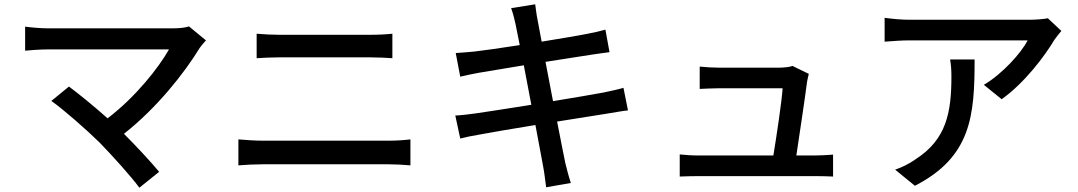

<svg xmlns="http://www.w3.org/2000/svg" viewBox="-20 -820 5020 894"><path d="M860 -697C843 -691 815 -688 783 -688H205C171 -688 124 -692 97 -696V-584C118 -586 165 -590 205 -590H767C718 -504 613 -370 481 -269C415 -328 339 -389 301 -417L219 -350C275 -311 384 -215 444 -156C508 -90 589 0 629 54L721 -20C681 -68 616 -138 557 -197C710 -317 838 -479 910 -597C917 -607 927 -619 939 -632Z M1090 -50C1125 -53 1166 -55 1203 -55H1791C1819 -55 1858 -53 1891 -50V-171C1859 -167 1823 -165 1791 -165H1203C1166 -165 1126 -168 1090 -171ZM1175 -549C1207 -551 1246 -553 1282 -553H1703C1737 -553 1779 -551 1807 -549V-663C1780 -660 1741 -658 1703 -658H1281C1248 -658 1208 -660 1175 -663Z M2883 -411C2860 -404 2827 -397 2789 -389C2741 -380 2652 -365 2555 -349L2520 -532C2610 -546 2694 -559 2738 -566C2766 -570 2800 -575 2818 -577L2799 -682C2779 -676 2748 -669 2717 -663C2678 -655 2593 -641 2502 -626C2492 -678 2485 -716 2483 -728C2478 -750 2475 -781 2472 -800L2360 -782C2368 -760 2374 -737 2380 -710C2383 -696 2390 -660 2400 -610C2309 -596 2226 -584 2189 -580C2158 -577 2130 -575 2102 -573L2123 -463C2149 -469 2175 -475 2209 -481C2244 -487 2327 -501 2419 -516L2454 -332C2346 -315 2244 -299 2195 -292C2167 -288 2125 -283 2100 -282L2123 -175C2145 -181 2175 -187 2216 -194C2263 -203 2364 -220 2473 -238C2490 -145 2505 -70 2509 -45C2515 -15 2518 17 2523 52L2638 32C2628 2 2619 -33 2612 -62C2606 -89 2592 -164 2574 -254C2667 -269 2755 -283 2807 -291C2845 -297 2881 -304 2904 -306Z M3688 -96C3702 -189 3730 -376 3738 -440C3740 -450 3743 -465 3746 -476L3670 -513C3660 -508 3628 -505 3610 -505H3326C3301 -505 3263 -507 3238 -510V-406C3265 -407 3297 -409 3327 -409H3624C3621 -353 3595 -181 3581 -96H3235C3203 -96 3171 -98 3145 -101V2C3179 1 3202 0 3235 0H3774C3798 0 3840 1 3859 2V-100C3836 -98 3795 -96 3772 -96Z M4404 -543C4409 -514 4410 -490 4410 -463C4410 -297 4387 -171 4244 -79C4212 -56 4177 -40 4148 -30L4240 45C4503 -90 4518 -282 4518 -543ZM4859 -735C4843 -731 4798 -728 4775 -728H4216C4177 -728 4136 -732 4099 -737V-626C4142 -629 4177 -632 4216 -632H4765C4736 -575 4648 -476 4561 -425L4644 -358C4751 -434 4846 -561 4889 -634C4897 -646 4913 -665 4922 -676Z"/></svg>

Font: Noto Sans CJK KR Medium
Style: Regular
Weight: 500
Designer: Ryoko NISHIZUKA (kana & ideographs); Paul D. Hunt (Latin, Greek & Cyrillic); Wenlong ZHANG (bopomofo); Sandoll Communica
Foundry: Adobe Systems Incorporated
Version: Version 1.004;PS 1.004;hotconv 1.0.82;makeotf.lib2.5.63406